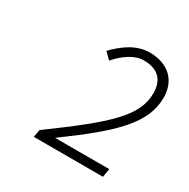

<svg xmlns="http://www.w3.org/2000/svg" viewBox="-103 -903 579 589"><g transform="rotate(30 186.5 -608.0)"><path d="M88 -407H333L338 -437H146C301 -550 373 -619 373 -710C373 -771 333 -809 267 -809C220 -809 181 -780 149 -747L171 -725C198 -756 231 -779 263 -779C315 -779 339 -752 339 -706C339 -625 271 -564 93 -434Z"/></g></svg>

Font: Source Sans Pro Light
Style: Italic
Weight: 300
Italic angle: -11°
Designer: Paul D. Hunt
Foundry: Adobe Systems Incorporated
Version: Version 3.006;hotconv 1.0.111;makeotfexe 2.5.65597